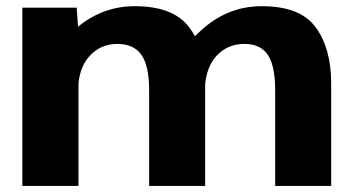

<svg xmlns="http://www.w3.org/2000/svg" viewBox="-20 -616 1188 636"><path d="M54 0V-590.5H234L238.5 -527.5Q321.5 -595.5 426.5 -595.5Q555 -595.5 607 -525Q617.5 -511 625.5 -496Q633.5 -504 642.5 -512Q731 -595.5 847 -595.5Q975 -595.5 1026 -525.2Q1077 -455 1077 -340.5V0H891.5V-317Q891.5 -398 867.2 -434.2Q843 -470.5 789 -470.5Q732 -470.5 695 -428.5Q665 -394 659.5 -336V0H474V-317Q474 -398 448.5 -434.2Q423 -470.5 369 -470.5Q312 -470.5 275 -428.5Q246 -395.5 240 -341V0Z"/></svg>

Font: Anybody ExtraExpanded Regular
Style: Bold
Weight: 700
Width: 8
Designer: Tyler Finck
Foundry: Etcetera Type Company
Version: Version 1.010; ttfautohint (v1.8.3) -l 8 -r 50 -G 200 -x 14 